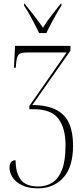

<svg xmlns="http://www.w3.org/2000/svg" viewBox="-20 -786 449 1046"><path d="M193 -606Q177 -640 153.5 -683.5Q130 -727 111 -756V-766H114Q142 -731 166.5 -700Q191 -669 214 -635Q235 -669 259 -700Q283 -731 311 -766H315V-756Q302 -736 287 -709.5Q272 -683 257.5 -656Q243 -629 233 -606ZM188 240Q133 240 98.5 222.5Q64 205 48 179.5Q32 154 32 129Q32 87 65 87Q65 155 93 192.5Q121 230 189 230Q232 230 265.5 208.5Q299 187 318 138Q337 89 337 5Q337 -88 298 -139.5Q259 -191 164 -191H140V-209L343 -500H126Q92 -500 81.5 -488.5Q71 -477 68 -442L66 -417H56L62 -536H364V-510L156 -214Q240 -213 288.5 -186.5Q337 -160 357.5 -111.5Q378 -63 378 6Q378 125 324.5 182.5Q271 240 188 240Z"/></svg>

Font: Noto Serif Display Condensed ExtraLight
Style: Regular
Weight: 200
Width: 3
Designer: Monotype Design Team
Foundry: Monotype Imaging Inc.
Version: Version 2.009